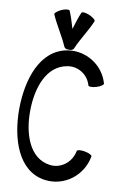

<svg xmlns="http://www.w3.org/2000/svg" viewBox="-115 -1149 804 1241"><g transform="rotate(10 286.5 -529.0)"><path d="M310 -846C338 -913 381 -973 409 -1040C413 -1048 395 -1063 369 -1075C343 -1086 320 -1088 316 -1080C300 -1044 289 -1005 277 -967C266 -1005 254 -1044 239 -1080C235 -1088 211 -1086 186 -1075C160 -1063 142 -1048 145 -1040C174 -973 216 -913 245 -846C250 -834 263 -829 277 -831C291 -829 305 -834 310 -846ZM539 -655C506 -772 389 -845 269 -825C93 -794 30 -593 28 -400C27 -204 93 1 270 25C399 43 518 -47 541 -177C542 -185 521 -196 493 -201C466 -206 442 -203 441 -194C427 -119 359 -66 285 -76C149 -94 98 -250 100 -400C101 -547 151 -701 286 -724C356 -737 424 -693 442 -625C445 -617 469 -617 495 -625C522 -633 542 -647 539 -655Z"/></g></svg>

Font: Nupuram Condensed Medium
Style: Regular
Weight: 500
Width: 3
Designer: Santhosh Thottingal (santhosh.thottingal@gmail.com)
Foundry: SMC
Version: Version 1.000